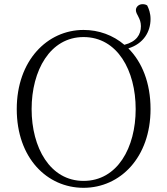

<svg xmlns="http://www.w3.org/2000/svg" viewBox="-20 -882 799 917"><path d="M131 -361C131 -545 219 -705 379 -705C541 -705 628 -545 628 -361C628 -177 541 -18 379 -18C219 -18 131 -177 131 -361ZM379 -739C206 -739 60 -593 60 -361C60 -127 205 15 379 15C554 15 699 -130 699 -361C699 -487 658 -586 593 -651C665 -673 699 -730 699 -791C699 -819 691 -840 683 -856C676 -861 668 -862 660 -862C642 -862 629 -848 629 -834C629 -812 653 -796 653 -757C653 -717 632 -683 574 -668C520 -714 452 -739 379 -739Z"/></svg>

Font: Noto Serif CJK SC ExtraLight
Style: Regular
Weight: 200
Designer: Ryoko NISHIZUKA 西塚涼子 (kana & ideographs); Frank Grießhammer (Latin, Greek & Cyrillic); Wenlong ZHANG 张文龙 (bopomofo); San
Foundry: Adobe
Version: Version 2.001;hotconv 1.1.0;makeotfexe 2.6.0